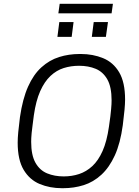

<svg xmlns="http://www.w3.org/2000/svg" viewBox="-20 -980 731 1010"><path d="M306 10Q242 10 189 -12Q136 -34 104.5 -86.5Q73 -139 73 -230Q73 -253 76 -285Q79 -317 85 -364Q99 -460 127.5 -524Q156 -588 198 -626Q240 -664 291 -680Q342 -696 399 -696H405Q469 -696 522.5 -674Q576 -652 607 -599.5Q638 -547 638 -456Q638 -434 635 -402Q632 -370 626 -322Q613 -226 584 -162.5Q555 -99 513 -60.5Q471 -22 420 -6Q369 10 312 10ZM315 -52Q358 -52 396 -64.5Q434 -77 465.5 -106Q497 -135 519.5 -185.5Q542 -236 553 -313Q558 -345 560.5 -367.5Q563 -390 564.5 -405.5Q566 -421 566.5 -432Q567 -443 567 -452Q567 -523 544.5 -562.5Q522 -602 483.5 -618Q445 -634 396 -634Q353 -634 315 -622Q277 -610 245.5 -580.5Q214 -551 191.5 -500.5Q169 -450 158 -373Q154 -341 151 -318.5Q148 -296 146.5 -280.5Q145 -265 144.5 -254Q144 -243 144 -234Q144 -164 166.5 -124Q189 -84 228 -68Q267 -52 315 -52ZM287 -910 294 -960H574L567 -910ZM282 -786 292 -864H367L357 -786ZM463 -786 473 -864H548L537 -786Z"/></svg>

Font: Chivo ExtraLight
Style: Italic
Weight: 250
Italic angle: -8.05°
Designer: Hector Gatti
Foundry: Omnibus-Type
Version: Version 2.002